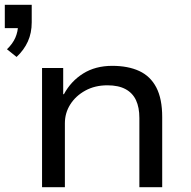

<svg xmlns="http://www.w3.org/2000/svg" viewBox="-37 -779 793 799"><path d="M32 -542 -8 -574Q16 -597 27 -622.5Q38 -648 38 -675L53 -662H-17V-759H95V-686Q95 -642 79 -606.5Q63 -571 32 -542ZM138 0V-496H226V-387H229Q258 -441 309 -473Q360 -505 430 -505Q496 -505 542.5 -483.5Q589 -462 613.5 -415Q638 -368 638 -292V0H543V-288Q543 -332 529 -362Q515 -392 485.5 -408Q456 -424 410 -424Q358 -424 318 -402Q278 -380 255.5 -344.5Q233 -309 233 -266V0Z"/></svg>

Font: Nunito Sans 7pt SemiExpanded
Style: Regular
Weight: 400
Width: 6
Designer: Vernon Adams
Foundry: Vernon Adams
Version: Version 3.101;gftools[0.9.27]